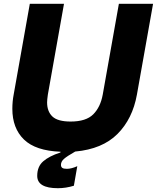

<svg xmlns="http://www.w3.org/2000/svg" viewBox="-20 -783 826 1011"><path d="M606 -763H786L701 -285Q678 -157 598.5 -77.5Q519 2 376 15Q332 40 316.5 54Q301 68 301 85Q301 96 308 101Q315 106 332 106Q356 106 387 92L369 195Q327 208 285 208Q176 208 176 143Q176 94 207.5 66.5Q239 39 298 20L299 16Q167 11 106 -48.5Q45 -108 45 -210Q45 -249 52 -285L137 -763H317L232 -285Q228 -257 228 -244Q228 -196 256 -169.5Q284 -143 352 -143Q433 -143 471 -181Q509 -219 521 -285Z"/></svg>

Font: Open Sauce One Black Italic
Style: Regular
Weight: 900
Italic angle: -10°
Designer: Alfredo Marco Pradil
Foundry: Creative Sauce Fz LLC
Version: Version 1.477